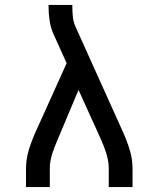

<svg xmlns="http://www.w3.org/2000/svg" viewBox="-20 -755 640 775"><path d="M85 0V-74Q85 -113 96.5 -150.5Q108 -188 124 -223L249 -500L197 -615Q185 -641 180.5 -670Q176 -699 176 -728V-735H272V-728Q272 -708 274 -687.5Q276 -667 284 -649L476 -223Q492 -188 503.5 -150.5Q515 -113 515 -74V0H419V-74Q419 -104 410 -133Q401 -162 389 -189L297 -392L212 -190Q206 -176 200.5 -162Q195 -148 190.5 -133.5Q186 -119 183.5 -104Q181 -89 181 -74V0Z"/></svg>

Font: Iosevka Fixed Curly Md Ex
Style: Regular
Weight: 500
Width: 7
Monospace: yes
Designer: Belleve Invis
Foundry: Belleve Invis
Version: Version 30.1.2